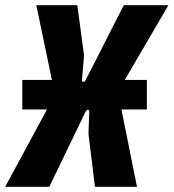

<svg xmlns="http://www.w3.org/2000/svg" viewBox="-36 -720 669 740"><path d="M-16 0 145 -298H50V-412H164L104 -700H262L288 -506L280 -414Q279 -405 285 -404.5Q291 -404 295 -413L441 -700H613L445 -412H530V-298H432L492 0H330L305 -204L308 -288Q308 -297 303 -297Q298 -297 293 -288L154 0Z"/></svg>

Font: Finlandica
Style: Bold Italic
Weight: 700
Italic angle: -8°
Designer: Niklas Ekholm, Juho Hiilivirta, Jaakko Suomalainen
Foundry: Helsinki Type Studio
Version: Version 1.064; ttfautohint (v1.8.4.7-5d5b)